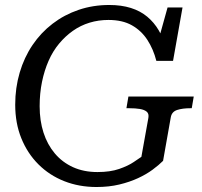

<svg xmlns="http://www.w3.org/2000/svg" viewBox="-20 -740 810 770"><path d="M139 -314Q139 -366 148.5 -412Q158 -458 175 -496.5Q192 -535 217 -565Q242 -595 272.5 -616.5Q303 -638 339 -649Q375 -660 415 -660Q471 -660 509 -638.5Q547 -617 571 -580Q595 -543 607 -496H674L712 -710H652L608 -552L645 -548Q635 -587 616.5 -618.5Q598 -650 570.5 -673Q543 -696 505 -708Q467 -720 418 -720Q353 -720 295.5 -700.5Q238 -681 191 -645Q144 -609 110.5 -559.5Q77 -510 59 -449Q41 -388 41 -320Q41 -246 65.5 -185.5Q90 -125 134 -81Q178 -37 237.5 -13.5Q297 10 367 10Q417 10 458.5 0Q500 -10 533.5 -25.5Q567 -41 592 -59.5Q617 -78 634 -95L665 -270Q669 -292 690.5 -299Q712 -306 744 -306H749L757 -353H495L487 -306H498Q523 -306 541 -303Q559 -300 568.5 -292Q578 -284 575 -267L547 -111Q538 -105 516 -90Q494 -75 458 -62.5Q422 -50 371 -50Q316 -50 273 -69.5Q230 -89 200 -124.5Q170 -160 154.5 -208Q139 -256 139 -314Z"/></svg>

Font: Roboto Serif 20pt
Style: Italic
Weight: 400
Italic angle: -10°
Designer: Greg Gazdowicz
Foundry: Commercial Type
Version: Version 1.008